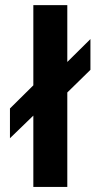

<svg xmlns="http://www.w3.org/2000/svg" viewBox="-20 -742 398 762"><path d="M338.9 -464.8 247.1 -375V0H112.3V-283.2L19.5 -193.4V-311.5L112.3 -403.3V-721.7H247.1V-496.1L338.9 -586.9Z"/></svg>

Font: FreeUniversal
Style: Bold
Weight: 700
Version: Version 1.001